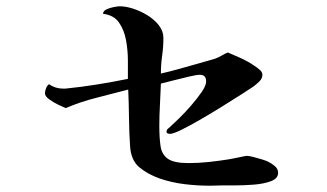

<svg xmlns="http://www.w3.org/2000/svg" viewBox="-20 -697 1040 611"><path d="M865 -147Q865 -129 842.5 -120.5Q820 -112 788.5 -109.5Q757 -107 728.5 -107Q700 -107 688 -107Q678 -107 668 -106.5Q658 -106 648 -106Q608 -106 567 -111Q526 -116 488 -129Q449 -143 423 -165Q397 -187 394 -231Q391 -275 390.5 -322Q390 -369 388 -412Q339 -399 287.5 -386Q236 -373 189 -353Q182 -356 166 -363.5Q150 -371 136.5 -381Q123 -391 123 -400Q123 -407 126.5 -416Q130 -425 136 -429Q156 -415 181 -415Q183 -415 184.5 -415Q186 -415 188 -415Q238 -420 288 -428Q338 -436 387 -446Q387 -470 387 -503.5Q387 -537 381 -569.5Q375 -602 358.5 -625.5Q342 -649 308 -653Q308 -662 318.5 -667Q329 -672 342 -674.5Q355 -677 361 -677Q380 -677 403.5 -669.5Q427 -662 449 -648.5Q471 -635 485.5 -616.5Q500 -598 500 -576Q500 -548 496 -520Q492 -492 492 -463Q515 -468 547.5 -477Q580 -486 611.5 -495Q643 -504 664 -510Q677 -515 686 -520.5Q695 -526 705 -530Q717 -525 743 -513.5Q769 -502 789 -488Q800 -481 807.5 -474Q815 -467 815 -459Q815 -447 805 -437.5Q795 -428 787 -422Q777 -415 749.5 -397.5Q722 -380 687.5 -358.5Q653 -337 618.5 -317Q584 -297 557.5 -284Q531 -271 521 -271Q517 -271 513.5 -272.5Q510 -274 510 -278Q510 -283 514 -287Q518 -291 521 -293Q531 -302 550 -320.5Q569 -339 588.5 -361.5Q608 -384 622 -404.5Q636 -425 636 -438Q636 -459 616 -459Q606 -459 582.5 -453.5Q559 -448 533.5 -441.5Q508 -435 492 -431Q491 -400 489 -364.5Q487 -329 487 -297Q487 -258 491 -231.5Q495 -205 514.5 -191.5Q534 -178 580 -178Q612 -178 644.5 -181.5Q677 -185 708 -190Q714 -191 726.5 -193.5Q739 -196 751 -198.5Q763 -201 766 -201Q772 -201 786 -197.5Q800 -194 814.5 -189.5Q829 -185 834 -182Q843 -178 854 -169Q865 -160 865 -147Z"/></svg>

Font: Kaisei HarunoUmi Medium
Style: Regular
Weight: 500
Designer: Font-Kai, 金井和夫
Foundry: KAZUO KANAI
Version: Version 5.003